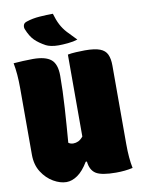

<svg xmlns="http://www.w3.org/2000/svg" viewBox="-102 -1012 804 1094"><g transform="rotate(-10 300.0 -465.0)"><path d="M193 14Q157 14 118 -8.5Q79 -31 52 -73Q25 -115 25 -174V-560Q25 -642 13 -705Q38 -707 68 -708.5Q98 -710 125 -710Q197 -710 229.5 -683.5Q262 -657 262 -589Q262 -504 255.5 -403Q249 -302 241 -205Q253 -196 269 -196Q284 -196 298 -202.5Q312 -209 326 -226V-700Q346 -704 374.5 -705.5Q403 -707 425 -707Q482 -707 512 -695.5Q542 -684 553.5 -659Q565 -634 565 -595V-140Q565 -57 577 0Q533 10 480 10Q396 10 364 -10.5Q332 -31 327 -81H320Q290 -31 257.5 -8.5Q225 14 193 14ZM282 -944Q293 -906 307 -879Q321 -852 342.5 -828.5Q364 -805 394 -775Q370 -767 338 -764Q306 -761 284 -761Q260 -761 241 -765Q222 -769 211 -775Q174 -795 150.5 -818Q127 -841 109 -886Q105 -897 108.5 -909Q112 -921 128 -926Q163 -938 205.5 -941Q248 -944 282 -944Z"/></g></svg>

Font: Recursive Mn Csl St XBk
Style: Regular
Weight: 1000
Monospace: yes
Version: Version 1.079;hotconv 1.0.112;makeotfexe 2.5.65598; ttfautoh